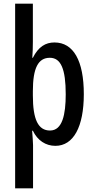

<svg xmlns="http://www.w3.org/2000/svg" viewBox="-20 -780 513 1040"><path d="M434 -270C434 -451 378 -550 275 -550C227 -550 188 -527 158 -467H155C157 -496 158 -524 158 -553V-760H62V240H159V6C159 -14 156 -40 154 -72H158C183 -19 228 10 280 10C378 10 434 -93 434 -270ZM336 -269C336 -160 318 -73 251 -73C187 -73 158 -132 158 -263V-286C158 -412 187 -467 250 -467C310 -467 336 -406 336 -269Z"/></svg>

Font: Noto Sans Hebrew ExtraCondensed Medium
Style: Regular
Weight: 500
Width: 2
Designer: Monotype Design Team
Foundry: Monotype Imaging Inc.
Version: Version 2.004